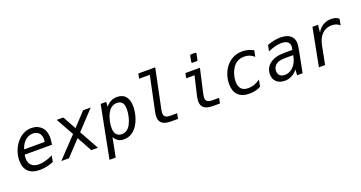

<svg xmlns="http://www.w3.org/2000/svg" viewBox="-46 -1580 4908 2608"><g transform="rotate(-20 2408.0 -276.0)"><path d="M272.5 14.2Q213.9 14.2 172.6 0Q131.3 -14.2 104 -40.5Q47.9 -95.2 47.9 -200.2Q47.9 -275.4 77.1 -348.6Q106.4 -421.9 158.2 -475.1Q180.2 -498 202.1 -513.2Q224.1 -528.3 248 -539.1Q272.9 -550.3 298.1 -555.7Q323.2 -561 351.1 -561Q397.5 -561 433.6 -546.4Q469.7 -531.7 495.6 -505.4Q522.5 -477.5 536.1 -439.2Q549.8 -400.9 549.8 -356Q549.8 -345.7 549.1 -336.4Q548.3 -327.1 547.4 -314.9Q546.4 -307.1 544.7 -291.3Q543 -275.4 539.1 -252H145Q142.1 -237.3 140.6 -223.6Q139.2 -210.9 139.2 -199.7Q139.2 -133.8 176.8 -97.7Q195.3 -79.6 222.7 -70.8Q250 -62 285.2 -62Q308.1 -62 331.3 -65.7Q354.5 -69.3 380.4 -76.2Q431.6 -90.3 486.8 -117.2L469.2 -27.8Q441.4 -16.6 418 -9.3Q394.5 -2 369.1 3.4Q344.7 8.8 321.8 11.5Q298.8 14.2 272.5 14.2ZM458 -321.8Q459.5 -328.6 460.4 -334Q461.4 -339.4 461.9 -343.8Q462.4 -347.7 462.6 -351.8Q462.9 -356 462.9 -361.8Q462.9 -418 431.2 -451.2Q415.5 -467.8 393.3 -475.8Q371.1 -483.9 344.7 -483.9Q315.4 -483.9 287.1 -473.6Q258.8 -463.4 232.9 -439.9Q210.4 -419.4 191.7 -389.6Q172.9 -359.9 162.1 -321.8Z M857.9 -291 714.8 -546.9H810.5L916.5 -354L1096.7 -546.9H1206.5L956.5 -279.8L1111.8 0H1015.6L896.5 -216.8L692.9 0H582.5Z M1350.1 -546.9H1430.2L1426.3 -477.1Q1456.1 -517.1 1498 -538.6Q1540 -560.1 1588.9 -560.1Q1626 -560.1 1657.7 -547.9Q1689.5 -535.6 1711.9 -509.3Q1733.9 -483.9 1744.4 -447.3Q1754.9 -410.6 1754.9 -363.3Q1754.9 -332 1750.2 -297.1Q1745.6 -262.2 1735.8 -227.1Q1725.6 -189.5 1711.4 -158Q1697.3 -126.5 1682.1 -103Q1663.6 -73.7 1642.1 -52.2Q1620.6 -30.8 1595.7 -15.6Q1546.4 14.2 1486.3 14.2Q1437.5 14.2 1403.3 -6.3Q1368.2 -27.3 1347.2 -68.8L1293 208H1203.1ZM1481 -62Q1502 -62 1520.5 -67.9Q1539.1 -73.7 1554.7 -84Q1571.3 -95.2 1584.5 -110.6Q1597.7 -126 1608.9 -147Q1620.6 -168.9 1630.4 -195.6Q1640.1 -222.2 1646.5 -248.5Q1653.3 -276.9 1656.7 -304.7Q1660.2 -332.5 1660.2 -356.9Q1660.2 -392.6 1653.6 -415.8Q1647 -439 1635.3 -453.1Q1622.1 -469.2 1602.8 -476.6Q1583.5 -483.9 1559.6 -483.9Q1519 -483.9 1485.4 -461.9Q1467.3 -450.2 1453.9 -434.6Q1440.4 -418.9 1428.2 -397Q1415.5 -374.5 1406.2 -349.4Q1397 -324.2 1390.6 -298.3Q1383.8 -270.5 1380.4 -242.4Q1377 -214.4 1377 -191.4Q1377 -157.7 1383.8 -134Q1390.6 -110.4 1403.8 -94.7Q1417.5 -78.6 1437 -70.3Q1456.5 -62 1481 -62Z M2167 3.9Q2082 3.9 2041.5 -27.3Q2021.5 -42.5 2010.7 -65.7Q2000 -88.9 2000 -121.1Q2000 -129.4 2000.7 -137.7Q2001.5 -146 2002.4 -155.3Q2003.4 -164.6 2005.1 -174.6Q2006.8 -184.6 2009.3 -197.3L2112.3 -689.5H1958L1972.2 -759.8H2216.3L2099.1 -195.3Q2097.2 -186.5 2096.4 -181.2Q2095.7 -175.8 2095.5 -172.6Q2095.2 -169.4 2095.2 -168.2Q2095.2 -167 2095.2 -166Q2095.2 -163.6 2093.8 -159.9Q2092.3 -156.2 2092.3 -144Q2092.3 -106.9 2113.8 -89.8Q2135.7 -72.3 2180.2 -72.3H2283.2L2268.1 3.9H2167Z M2714.4 -646Q2707 -646 2703.4 -650.4Q2699.7 -654.8 2701.2 -662.1L2717.8 -746.6Q2719.7 -759.8 2733.4 -759.8H2793.9Q2801.3 -759.8 2804.9 -755.4Q2808.6 -751 2807.1 -743.7L2790.5 -659.2Q2788.1 -646 2774.9 -646ZM2773.9 2Q2689 2 2648.4 -29.3Q2606.9 -60.5 2606.9 -123Q2606.9 -131.3 2607.7 -139.4Q2608.4 -147.5 2609.4 -157.2Q2610.4 -167 2612.1 -177.7Q2613.8 -188.5 2616.2 -199.2L2681.2 -476.6H2561L2575.2 -546.9H2785.2L2706.1 -197.3Q2704.1 -189.5 2702.9 -180.2Q2701.7 -170.9 2701.2 -167Q2700.2 -159.2 2699.7 -154.5Q2699.2 -149.9 2699.2 -145Q2699.2 -108.9 2720.7 -91.8Q2742.7 -74.2 2787.1 -74.2H2890.1L2875 2Z M3301.8 14.2Q3245.6 14.2 3205.1 -0.2Q3164.6 -14.6 3137.7 -41Q3109.4 -68.8 3095.5 -109.1Q3081.5 -149.4 3081.5 -201.2Q3081.5 -237.8 3088.1 -275.1Q3094.7 -312.5 3107.4 -346.2Q3120.1 -379.9 3138.2 -409.7Q3156.2 -439.5 3178.2 -463.9Q3201.7 -489.7 3228.3 -507.8Q3254.9 -525.9 3278.3 -536.1Q3332 -560.1 3397.9 -560.1Q3440.9 -560.1 3481.4 -549.8Q3500 -544.9 3520.5 -536.9Q3541 -528.8 3560.5 -518.1L3542.5 -429.2Q3510.7 -457.5 3476.1 -470.7Q3441.4 -483.9 3400.9 -483.9Q3346.7 -483.9 3305.2 -462.4Q3284.7 -451.7 3266.8 -435.3Q3249 -418.9 3234.4 -397Q3221.7 -378.4 3210.7 -355.2Q3199.7 -332 3191.9 -305.7Q3176.3 -252.9 3176.3 -204.1Q3176.3 -170.4 3184.3 -143.3Q3192.4 -116.2 3209.5 -97.7Q3225.1 -80.6 3249.8 -71.3Q3274.4 -62 3310.5 -62Q3332.5 -62 3355.2 -65.7Q3377.9 -69.3 3399.9 -77.1Q3422.9 -85.4 3443.8 -97.2Q3464.8 -108.9 3483.4 -123L3464.4 -24.9Q3443.4 -13.7 3425 -7.1Q3406.7 -0.5 3388.2 3.9Q3366.7 9.3 3345.9 11.7Q3325.2 14.2 3301.8 14.2Z M3811 14.2Q3774.9 14.2 3744.9 4.2Q3714.8 -5.9 3692.4 -26.4Q3668.9 -47.4 3658.2 -75.2Q3647.5 -103 3647.5 -136.7Q3647.5 -181.6 3666.5 -220.7Q3685.5 -259.8 3722.7 -288.1Q3759.8 -316.4 3811.5 -330.8Q3863.3 -345.2 3927.2 -345.2H4047.4L4053.2 -375L4054.7 -384.3Q4055.2 -386.7 4055.2 -389.2Q4055.2 -391.6 4055.2 -392.6Q4055.2 -420.4 4046.4 -436.3Q4037.6 -452.1 4024.4 -461.9Q4010.3 -472.2 3988.8 -478Q3967.3 -483.9 3937 -483.9Q3916 -483.9 3893.3 -481Q3870.6 -478 3846.2 -471.7Q3821.3 -465.3 3795.9 -456.1Q3770.5 -446.8 3743.2 -434.1L3760.3 -522Q3786.6 -531.7 3811.5 -538.8Q3836.4 -545.9 3860.4 -550.8Q3884.3 -555.7 3907 -557.9Q3929.7 -560.1 3950.7 -560.1Q3995.6 -560.1 4031.7 -550.3Q4067.9 -540.5 4093.3 -520Q4117.2 -501 4130.1 -472.9Q4143.1 -444.8 4143.1 -409.7Q4143.1 -393.6 4140.1 -368.2Q4138.2 -352.5 4136 -339.1Q4133.8 -325.7 4131.3 -312L4070.3 0H3990.2L3996.1 -81.1Q3960.9 -35.2 3913.1 -10.7Q3888.7 2 3863.8 8.1Q3838.9 14.2 3811 14.2ZM3837.4 -61Q3872.6 -61 3903.1 -74.2Q3933.6 -87.4 3959.5 -113.3Q3986.8 -140.6 4004.4 -176.8Q4022 -212.9 4030.3 -254.9L4034.2 -274.9H3950.2Q3920.9 -274.9 3899.4 -274.2Q3877.9 -273.4 3863.8 -271.5Q3849.6 -269.5 3836.9 -266.1Q3824.2 -262.7 3814.5 -258.8Q3801.8 -253.4 3787.6 -243.9Q3773.4 -234.4 3761.2 -215.8Q3741.2 -185.5 3741.2 -149.9Q3741.2 -126.5 3748.8 -110.6Q3756.3 -94.7 3766.6 -85Q3778.3 -73.7 3795.7 -67.4Q3813 -61 3837.4 -61Z M4411.6 -546.9H4491.7L4481.9 -439.9Q4514.6 -498.5 4566.9 -529.3Q4618.7 -560.1 4683.6 -560.1Q4700.7 -560.1 4717.3 -557.9Q4733.9 -555.7 4747.6 -551.3Q4759.8 -547.4 4772.2 -540.5Q4784.7 -533.7 4794.9 -524.9L4777.8 -434.1Q4766.6 -444.8 4753.7 -452.9Q4740.7 -460.9 4727.1 -466.3Q4712.4 -471.7 4695.8 -474.4Q4679.2 -477.1 4662.1 -477.1Q4622.1 -477.1 4586.9 -463.4Q4551.8 -449.7 4523.4 -421.9Q4495.1 -394 4476.1 -355Q4457 -315.9 4447.8 -268.1L4395.5 0H4305.7Z"/></g></svg>

Font: Hack
Style: Italic
Weight: 400
Italic angle: -11°
Monospace: yes
Designer: Christopher Simpkins
Foundry: Christopher Simpkins
Version: Version 2.019; ttfautohint (v1.4.1) -l 4 -r 80 -G 350 -x 0 -